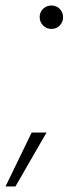

<svg xmlns="http://www.w3.org/2000/svg" viewBox="-64 -554 257 697"><path d="M123 -449Q105 -449 92.5 -461.5Q80 -474 80 -492Q80 -510 92.5 -522Q105 -534 123 -534Q141 -534 153 -521.5Q165 -509 165 -491Q165 -474 153 -461.5Q141 -449 123 -449ZM-44 123 51 -73H105L-8 123Z"/></svg>

Font: DM Sans 10pt ExtraLight
Style: Italic
Weight: 250
Italic angle: -10°
Version: Version 4.004;gftools[0.9.30]